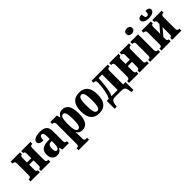

<svg xmlns="http://www.w3.org/2000/svg" viewBox="223 -2106 3671 3671"><g transform="rotate(-45 2058.0 -270.5)"><path d="M18 0V-53H34Q53 -53 65.5 -65Q78 -77 78 -107V-429Q78 -458 65.5 -470.5Q53 -483 34 -483H18V-536H269V-483H264Q248 -483 237.5 -470.5Q227 -458 227 -429V-304H343V-429Q343 -458 333 -470.5Q323 -483 306 -483H301V-536H552V-483H536Q517 -483 504.5 -470.5Q492 -458 492 -429V-107Q492 -77 504.5 -65Q517 -53 536 -53H552V0H301V-53H306Q323 -53 333 -65Q343 -77 343 -107V-245H227V-107Q227 -77 237.5 -65Q248 -53 264 -53H269V0Z M733 10Q674 10 635.5 -28Q597 -66 597 -144Q597 -230 645.5 -269Q694 -308 784 -312L851 -315V-374Q851 -432 839.5 -459.5Q828 -487 801 -487Q748 -487 748 -381Q687 -381 657.5 -397Q628 -413 628 -449Q628 -482 653 -503.5Q678 -525 720.5 -535.5Q763 -546 814 -546Q907 -546 953.5 -508.5Q1000 -471 1000 -379V-107Q1000 -77 1012.5 -65Q1025 -53 1044 -53H1055V0H880L863 -67H857Q835 -25 807 -7.5Q779 10 733 10ZM795 -62Q820 -62 835.5 -92.5Q851 -123 851 -180V-261L824 -259Q782 -255 766 -228.5Q750 -202 750 -149Q750 -108 761 -85Q772 -62 795 -62Z M1088 227V174H1104Q1123 174 1135.5 162.5Q1148 151 1148 120V-429Q1148 -458 1135.5 -470.5Q1123 -483 1104 -483H1088V-536H1266L1284 -462H1288Q1305 -498 1336.5 -522Q1368 -546 1418 -546Q1501 -546 1546 -479.5Q1591 -413 1591 -268Q1591 -123 1546 -56.5Q1501 10 1416 10Q1330 10 1298 -55H1294Q1296 -31 1296.5 -4.5Q1297 22 1297 53V120Q1297 151 1309.5 162.5Q1322 174 1341 174H1373V227ZM1367 -61Q1408 -61 1422.5 -112.5Q1437 -164 1437 -268Q1437 -370 1422 -421.5Q1407 -473 1367 -473Q1327 -473 1312 -421.5Q1297 -370 1297 -268Q1297 -164 1312.5 -112.5Q1328 -61 1367 -61Z M1873 10Q1645 10 1645 -268Q1645 -546 1873 -546Q2102 -546 2102 -268Q2102 10 1873 10ZM1874 -49Q1919 -49 1934 -105Q1949 -161 1949 -268Q1949 -375 1933 -431Q1917 -487 1874 -487Q1829 -487 1813.5 -431Q1798 -375 1798 -268Q1798 -161 1814.5 -105Q1831 -49 1874 -49Z M2138 155V-59H2191Q2216 -100 2232.5 -163Q2249 -226 2257.5 -297.5Q2266 -369 2266 -434Q2266 -483 2220 -483H2204V-536H2641V-483H2625Q2606 -483 2593.5 -470.5Q2581 -458 2581 -429V-59H2646V155H2591L2581 95Q2574 55 2562.5 34.5Q2551 14 2527.5 7Q2504 0 2461 0H2323Q2280 0 2256.5 7Q2233 14 2221.5 34.5Q2210 55 2203 95L2193 155ZM2266 -59H2432V-477H2336Q2330 -363 2320.5 -283Q2311 -203 2297.5 -149Q2284 -95 2266 -59Z M2682 0V-53H2698Q2717 -53 2729.5 -65Q2742 -77 2742 -107V-429Q2742 -458 2729.5 -470.5Q2717 -483 2698 -483H2682V-536H2933V-483H2928Q2912 -483 2901.5 -470.5Q2891 -458 2891 -429V-304H3007V-429Q3007 -458 2997 -470.5Q2987 -483 2970 -483H2965V-536H3216V-483H3200Q3181 -483 3168.5 -470.5Q3156 -458 3156 -429V-107Q3156 -77 3168.5 -65Q3181 -53 3200 -53H3216V0H2965V-53H2970Q2987 -53 2997 -65Q3007 -77 3007 -107V-245H2891V-107Q2891 -77 2901.5 -65Q2912 -53 2928 -53H2933V0Z M3386 -628Q3351 -628 3328 -645Q3305 -662 3305 -698Q3305 -735 3328 -751.5Q3351 -768 3386 -768Q3419 -768 3443.5 -751.5Q3468 -735 3468 -698Q3468 -662 3443.5 -645Q3419 -628 3386 -628ZM3252 0V-53H3268Q3287 -53 3299.5 -65Q3312 -77 3312 -107V-429Q3312 -458 3299.5 -470.5Q3287 -483 3268 -483H3252V-536H3461V-107Q3461 -77 3473.5 -65Q3486 -53 3505 -53H3521V0Z M3557 0V-53H3573Q3592 -53 3604.5 -65Q3617 -77 3617 -107V-429Q3617 -458 3604.5 -470.5Q3592 -483 3573 -483H3557V-536H3808V-483H3803Q3787 -483 3776.5 -470.5Q3766 -458 3766 -429V-241L3889 -387V-429Q3889 -458 3878.5 -470.5Q3868 -483 3852 -483H3847V-536H4097V-483H4082Q4063 -483 4050 -470.5Q4037 -458 4037 -429V-107Q4037 -77 4050 -65Q4063 -53 4082 -53H4097V0H3847V-53H3852Q3868 -53 3878.5 -65Q3889 -77 3889 -107V-301L3766 -155V-107Q3766 -77 3776.5 -65Q3787 -53 3803 -53H3808V0ZM3827 -606Q3758 -606 3718 -629.5Q3678 -653 3678 -693Q3678 -722 3704 -738Q3730 -754 3777 -754Q3777 -704 3787.5 -681Q3798 -658 3827 -658Q3857 -658 3867.5 -681Q3878 -704 3878 -754Q3925 -754 3951 -738Q3977 -722 3977 -693Q3977 -653 3937 -629.5Q3897 -606 3827 -606Z"/></g></svg>

Font: Noto Serif ExtraCondensed ExtraBold
Style: Regular
Weight: 800
Width: 2
Designer: Monotype Design Team
Foundry: Monotype Imaging Inc.
Version: Version 2.013; ttfautohint (v1.8.4.7-5d5b)